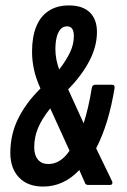

<svg xmlns="http://www.w3.org/2000/svg" viewBox="-20 -681 467 707"><path d="M139 6Q82 6 50 -27.5Q18 -61 18 -118Q18 -186 47 -244.5Q76 -303 129 -355Q112 -393 105 -425.5Q98 -458 98 -491Q98 -544 113 -582Q128 -620 158.5 -640.5Q189 -661 234 -661Q284 -661 310.5 -635.5Q337 -610 337 -563Q337 -510 309 -456.5Q281 -403 231 -352L288 -227Q297 -255 304.5 -287.5Q312 -320 318 -357Q320 -369 331 -369H393Q403 -369 402 -357Q391 -290 374 -234.5Q357 -179 334 -135L393 -13Q395 -8 393 -4Q391 0 385 0H305Q297 0 294 -5L272 -55Q244 -25 210.5 -9.5Q177 6 139 6ZM158 -77Q203 -77 236 -126L165 -282Q134 -243 120 -209.5Q106 -176 106 -138Q106 -110 119.5 -93.5Q133 -77 158 -77ZM198 -425Q224 -459 238 -488.5Q252 -518 252 -548Q252 -584 227 -584Q212 -584 202.5 -573Q193 -562 188.5 -543Q184 -524 184 -500Q184 -481 187.5 -462.5Q191 -444 198 -425Z"/></svg>

Font: Sofia Sans Extra Condensed
Style: Bold Italic
Weight: 700
Italic angle: -9°
Designer: Botio Nikoltchev, Ani Petrova
Foundry: lettersoup
Version: Version 4.101